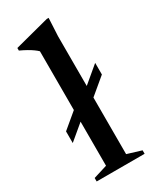

<svg xmlns="http://www.w3.org/2000/svg" viewBox="-187 -779 687 836"><g transform="rotate(-30 156.5 -361.0)"><path d="M138 -286.5 31 -197V-255.5L138 -345L178 -356.5L290 -450.5V-392L178 -298.5ZM208 -39 278.5 -17.5V0H37.5V-17.5L107 -39V-614.5Q100 -621.5 89.2 -629.2Q78.5 -637 63.5 -645.5Q48.5 -654 29 -663V-676L203 -721.5H212.5L208 -632Z"/></g></svg>

Font: Newsreader 36pt Medium
Style: Regular
Weight: 500
Designer: Hugues Gentile
Foundry: Production Type
Version: Version 1.003